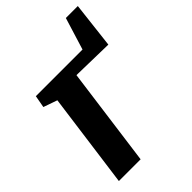

<svg xmlns="http://www.w3.org/2000/svg" viewBox="-211 -804 896 896"><g transform="rotate(-45 237.0 -356.5)"><path d="M394.5 -713H473.5L447 -485L241 -489.5L175 0H31.5L95 -469.5L26.5 -493.5L37.5 -554H345.5Z"/></g></svg>

Font: Merriweather 20pt ExtraBold
Style: Italic
Weight: 800
Italic angle: -7.8°
Version: Version 2.101